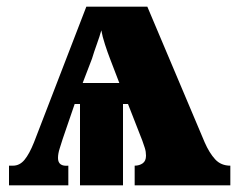

<svg xmlns="http://www.w3.org/2000/svg" viewBox="-20 -556 720 576"><path d="M7 0V-59H19Q39 -59 53.5 -76.5Q68 -94 82 -129L239 -536H422L594 -129Q608 -97 625.5 -78Q643 -59 671 -59V0H384V-59Q398 -59 408 -66Q418 -73 418 -89Q418 -101 414.5 -112Q411 -123 407 -134L364 -244H349V0H220V-244H204L168 -139Q164 -126 159 -110.5Q154 -95 154 -82Q154 -56 185 -59V0ZM228 -307H338L310 -380Q303 -398 295 -422.5Q287 -447 284 -465Q279 -447 270.5 -423.5Q262 -400 256 -380Z"/></svg>

Font: Noto Serif SemiCondensed Black
Style: Regular
Weight: 900
Width: 4
Designer: Monotype Design Team
Foundry: Monotype Imaging Inc.
Version: Version 2.014; ttfautohint (v1.8.4.7-5d5b)